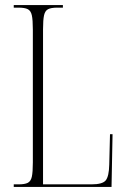

<svg xmlns="http://www.w3.org/2000/svg" viewBox="-20 -734 499 754"><path d="M34 0V-10H53Q77 -10 89 -16Q101 -22 105 -40Q109 -58 109 -96V-618Q109 -656 105 -674Q101 -692 89 -698Q77 -704 53 -704H34V-714H227V-704H205Q181 -704 169 -698Q157 -692 153 -674Q149 -656 149 -619V-10H339Q383 -10 395.5 -26Q408 -42 409 -87L412 -207H422L418 0Z"/></svg>

Font: Noto Serif Display ExtraCondensed ExtraLight
Style: Regular
Weight: 200
Width: 2
Designer: Monotype Design Team
Foundry: Monotype Imaging Inc.
Version: Version 2.009